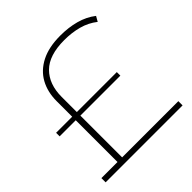

<svg xmlns="http://www.w3.org/2000/svg" viewBox="-186 -849 995 995"><g transform="rotate(-45 311.5 -352.0)"><path d="M30 0V-31H148V-337H30V-363H148V-476Q148 -544 176 -595Q204 -646 260.5 -675Q317 -704 402 -704Q462 -704 513.5 -690Q565 -676 605 -645L589 -617Q551 -647 503 -660Q455 -673 400 -673Q288 -673 235 -620Q182 -567 182 -474V-363H475V-337H182V-31H594V0Z"/></g></svg>

Font: Montserrat Thin ExtraLight
Style: Regular
Weight: 250
Version: Version 9.000